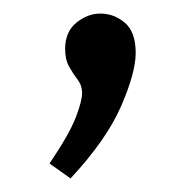

<svg xmlns="http://www.w3.org/2000/svg" viewBox="-20 -119 273 283"><path d="M53 122Q82 79 91.5 54.5Q101 30 101 18Q101 7 94.5 -1.5Q88 -10 82 -20.5Q76 -31 76 -47Q76 -72 92.5 -85.5Q109 -99 128 -99Q148 -99 164 -85.5Q180 -72 180 -41Q180 -12 158.5 37.5Q137 87 84 144Z"/></svg>

Font: Bitter
Style: Regular
Weight: 400
Designer: Sol Matas, and Bitter project Authors
Foundry: Sol Matas
Version: Version 2.001